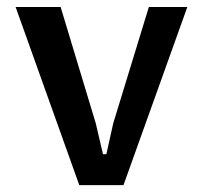

<svg xmlns="http://www.w3.org/2000/svg" viewBox="-20 -538 590 558"><path d="M25.4 -517.6H156.2L258.3 -179.7L279.3 -89.8H289.1L309.1 -179.7L412.6 -517.6H524.4L338.9 0H210.4Z"/></svg>

Font: Proza Libre
Style: Medium
Weight: 500
Designer: Jasper de Waard
Foundry: Jasper de Waard
Version: Version 1.000; ttfautohint (v1.4.1.8-43bc)